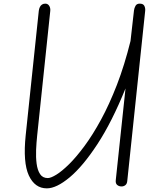

<svg xmlns="http://www.w3.org/2000/svg" viewBox="-20 -1024 864 1054"><path d="M237 10Q171 10 138.2 -61Q105.5 -132 121 -281L193 -965Q194.5 -976.5 198.8 -985.2Q203 -994 210.5 -999Q218 -1004 228.5 -1004Q242.5 -1004 250 -992.2Q257.5 -980.5 256 -964.5L184 -279.5Q180 -242 178.2 -201.5Q176.5 -161 181 -125.8Q185.5 -90.5 199.8 -68.5Q214 -46.5 242.5 -46.5Q259 -46.5 289.5 -65.2Q320 -84 359.8 -123.2Q399.5 -162.5 444.2 -223Q489 -283.5 534.5 -367Q580 -450.5 621.8 -558.2Q663.5 -666 696.5 -799L715.5 -966.5Q717 -979.5 723.8 -991.8Q730.5 -1004 747 -1004Q766 -1004 772.2 -992Q778.5 -980 777 -964.5L678.5 -29.5Q677 -14.5 668 -7.5Q659 -0.5 647 -0.5Q633 -0.5 623.2 -8.8Q613.5 -17 615.5 -35L669 -538.5Q594.5 -354.5 514.8 -232.8Q435 -111 362.5 -50.5Q290 10 237 10Z"/></svg>

Font: Edu NSW ACT Hand Pre
Style: Regular
Weight: 400
Designer: Tina and Corey Anderson, Eben Sorkin, Mirko Velimirovic
Foundry: Sorkin Type Co.
Version: Version 2.000